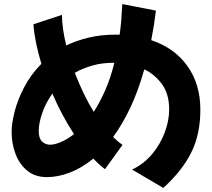

<svg xmlns="http://www.w3.org/2000/svg" viewBox="-20 -846 1040 942"><path d="M495 -16Q466 -38 438 -68Q380 -21 322 1Q264 23 210 23Q153 23 114.5 -8Q76 -39 56.5 -90Q37 -141 37 -200Q37 -240 51.5 -297.5Q66 -355 98 -417Q130 -479 183 -533Q150 -642 144 -727L284 -773Q284 -710 305 -623Q355 -647 415 -661.5Q475 -676 547 -676H567Q572 -710 575 -748Q578 -786 580 -826L745 -794Q736 -719 722 -649Q836 -611 899.5 -522Q963 -433 963 -308Q963 -187 918 -97Q873 -7 781 76L628 -14Q685 -41 725.5 -89Q766 -137 788 -195.5Q810 -254 810 -309Q810 -384 775.5 -432Q741 -480 688 -506Q658 -399 619 -317Q580 -235 535 -174Q558 -151 581 -135ZM538 -538Q481 -538 433.5 -524.5Q386 -511 347 -489Q366 -439 389.5 -390Q413 -341 440 -297Q469 -342 495.5 -401.5Q522 -461 541 -538ZM170 -204Q170 -167 186.5 -151.5Q203 -136 226 -136Q247 -136 277.5 -148.5Q308 -161 343 -188Q313 -234 286 -284.5Q259 -335 237 -387Q203 -339 186.5 -289.5Q170 -240 170 -204Z"/></svg>

Font: Mochiy Pop One
Style: Regular
Weight: 400
Designer: FONTDASU
Foundry: FONTDASU / Google Inc. / Adobe
Version: Version 2.000